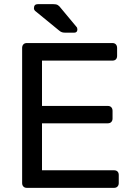

<svg xmlns="http://www.w3.org/2000/svg" viewBox="-20 -908 646 928"><path d="M110 0Q99 0 93 -6.5Q87 -13 87 -23V-676Q87 -687 93 -693.5Q99 -700 110 -700H523Q534 -700 540 -693.5Q546 -687 546 -676V-638Q546 -627 540 -621Q534 -615 523 -615H183V-396H501Q512 -396 518 -389.5Q524 -383 524 -372V-335Q524 -325 518 -318.5Q512 -312 501 -312H183V-85H531Q542 -85 548 -79Q554 -73 554 -62V-23Q554 -13 548 -6.5Q542 0 531 0ZM298 -750Q287 -750 280 -752Q273 -754 265 -761L149 -856Q144 -861 144 -868Q144 -888 163 -888H237Q251 -888 258.5 -884Q266 -880 274 -869L349 -779Q354 -774 354 -766Q354 -750 338 -750Z"/></svg>

Font: DVN-Rubik
Style: Regular
Weight: 400
Designer: Hubert and Fischer
Foundry: Hubert & Fischer
Version: Version 2.102